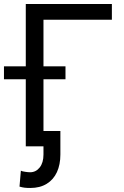

<svg xmlns="http://www.w3.org/2000/svg" viewBox="-50 -727 616 954"><path d="M505.9 -628.9H166V-397.5H275.4V-333H166V-76.2H250V41Q250 90.8 232.9 128.2Q215.8 165.5 182.1 186.3Q148.4 207 100.6 207Q84 207 72 205.6Q60.1 204.1 46.9 200.2L53.7 121.1Q59.6 124.5 75.2 126.7Q90.8 128.9 99.6 128.9Q128.4 128.9 147.2 105.2Q166 81.5 166 41V0H78.1V-333H-30.3V-397.5H78.1V-707H505.9Z"/></svg>

Font: Pretendard JP
Style: Regular
Weight: 400
Designer: Base glyphs from Inter by Rasmus Andersson; Hangeul glyphs from Noto Sans CJK(Source Han Sans) by Jang Soo-young and Kan
Foundry: Kil Hyung-jin
Version: Version 1.309